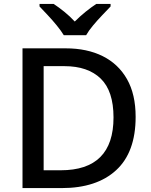

<svg xmlns="http://www.w3.org/2000/svg" viewBox="-20 -961 773 981"><path d="M673 -364Q673 -183 573.5 -91.5Q474 0 295 0H95V-714H316Q425 -714 505 -674Q585 -634 629 -556.5Q673 -479 673 -364ZM560 -361Q560 -496 494.5 -559.5Q429 -623 309 -623H203V-91H290Q560 -91 560 -361ZM306 -781Q292 -804 270 -831Q248 -858 224 -883.5Q200 -909 182 -928V-941H254Q280 -924 308.5 -901Q337 -878 362 -851Q389 -878 417.5 -901Q446 -924 472 -941H545V-928Q527 -909 502.5 -883.5Q478 -858 455.5 -831Q433 -804 420 -781Z"/></svg>

Font: Noto Sans Ol Chiki Medium
Style: Regular
Weight: 500
Designer: Monotype Design Team, Lewis McGuffie
Foundry: Monotype Imaging Inc.
Version: Version 2.003; ttfautohint (v1.8.4.7-5d5b)